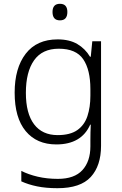

<svg xmlns="http://www.w3.org/2000/svg" viewBox="-20 -749 639 1009"><path d="M283 -542Q345 -542 386.5 -517.5Q428 -493 453 -451H457L465 -532H511V17Q511 122 457 181Q403 240 282 240Q222 240 175.5 230.5Q129 221 92 204V149Q129 168 178 179.5Q227 191 284 191Q371 191 413 145Q455 99 455 20V-11Q455 -32 455.5 -53.5Q456 -75 457 -94H454Q408 10 276 10Q173 10 115 -60Q57 -130 57 -262Q57 -391 115 -466.5Q173 -542 283 -542ZM289 -493Q202 -493 159 -432Q116 -371 116 -261Q116 -153 159 -96Q202 -39 283 -39Q349 -39 386.5 -65.5Q424 -92 439.5 -139Q455 -186 455 -246V-281Q455 -382 417.5 -437.5Q380 -493 289 -493ZM295 -729Q334 -729 334 -686Q334 -642 295 -642Q256 -642 256 -686Q256 -729 295 -729Z"/></svg>

Font: RS Noto Sans Light
Style: Regular
Weight: 300
Designer: Monotype Design Team
Foundry: Monotype Imaging Inc.
Version: Version 3.10